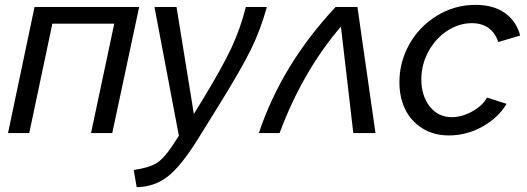

<svg xmlns="http://www.w3.org/2000/svg" viewBox="-20 -551 2183 795"><path d="M13.2 0 123 -522H556.2L444.8 0H356.9L453.1 -453.1H196.8L101.1 0Z M533.7 152.8Q597.2 143.6 627.4 125Q657.7 106.4 691.9 55.2L720.7 11.2L619.6 -522H710.9L782.7 -79.1L816.9 -134.8Q900.9 -272.9 938 -352.3Q975.1 -431.6 998 -522H1085Q1058.1 -425.3 1018.1 -344Q978 -262.7 878.9 -103L798.8 25.9Q730.5 135.7 675.3 179.2Q620.1 222.7 545.9 224.1Z M1051.8 0Q1146.5 -283.7 1369.6 -522H1460L1534.7 0H1442.9L1391.6 -440.9Q1232.4 -254.9 1137.7 0Z M1633.8 -210.9Q1633.8 -293.9 1674.6 -367.2Q1715.3 -440.4 1788.6 -485.6Q1861.8 -530.8 1948.7 -530.8Q2023.4 -530.8 2070.8 -497.1Q2118.2 -463.4 2133.8 -403.8L2043 -377Q2030.8 -415 2002.7 -435.1Q1974.6 -455.1 1933.6 -455.1Q1880.9 -455.1 1832.5 -423.8Q1784.2 -392.6 1754.4 -338.4Q1724.6 -284.2 1724.6 -222.2Q1724.6 -154.3 1759.5 -110.1Q1794.4 -65.9 1850.6 -65.9Q1893.1 -65.9 1935.8 -89.8Q1978.5 -113.8 1996.6 -147L2077.6 -121.1Q2043 -63 1977.3 -26.6Q1911.6 9.8 1838.9 9.8Q1774.9 9.8 1727.8 -20.3Q1680.7 -50.3 1657.2 -99.6Q1633.8 -148.9 1633.8 -210.9Z"/></svg>

Font: Rawline Medium
Style: Italic
Weight: 500
Italic angle: -12°
Designer: Matt McInerney, Pablo Impallari, Rodrigo Fuenzalida
Foundry: Matt McInerney, Pablo Impallari, Rodrigo Fuenzalida
Version: Version 4.020;PS 004.020;hotconv 1.0.88;makeotf.lib2.5.64775